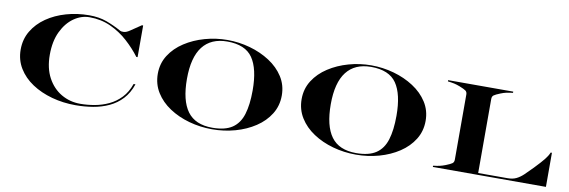

<svg xmlns="http://www.w3.org/2000/svg" viewBox="-52 -1113 4523 1525"><g transform="rotate(10 2209.0 -351.0)"><path d="M995 -707H1005V-451.5H995Q948.5 -513.5 886.2 -569.8Q824 -626 746.2 -661.8Q668.5 -697.5 575.5 -697.5Q508.5 -697.5 449 -655.8Q389.5 -614 352.2 -536.2Q315 -458.5 315 -350Q315 -241.5 356.2 -165Q397.5 -88.5 466.8 -48Q536 -7.5 620 -7.5Q677 -7.5 736 -18Q795 -28.5 848.8 -53.8Q902.5 -79 945 -123.5Q987.5 -168 1011 -236H1026Q1001.5 -163.5 957 -115.8Q912.5 -68 853.5 -40.5Q794.5 -13 726 -1.5Q657.5 10 585 10Q484.5 10 393.5 -15Q302.5 -40 232 -86.8Q161.5 -133.5 120.8 -200.2Q80 -267 80 -350Q80 -433.5 119.8 -500.2Q159.5 -567 228.2 -614.5Q297 -662 385.2 -687.2Q473.5 -712.5 570 -712.5Q649.5 -712.5 711.5 -689.8Q773.5 -667 833.5 -633.5Q842.5 -628.5 862.5 -629.8Q882.5 -631 908.5 -648.5Z M1686 10Q1589.5 10 1500 -15Q1410.5 -40 1339.8 -86.8Q1269 -133.5 1227.5 -200.2Q1186 -267 1186 -350Q1186 -433.5 1228.5 -500Q1271 -566.5 1343 -613.2Q1415 -660 1504 -685Q1593 -710 1686 -710Q1779 -710 1868 -685Q1957 -660 2029 -613.2Q2101 -566.5 2143.5 -500Q2186 -433.5 2186 -350Q2186 -267 2144.5 -200.2Q2103 -133.5 2032.2 -86.8Q1961.5 -40 1872 -15Q1782.5 10 1686 10ZM1686 -697.5Q1555.5 -697.5 1488.2 -610.8Q1421 -524 1421 -350Q1421 -176 1484.5 -89.2Q1548 -2.5 1686 -2.5Q1788 -2.5 1845.8 -41Q1903.5 -79.5 1927.2 -156.8Q1951 -234 1951 -350Q1951 -524 1891.2 -610.8Q1831.5 -697.5 1686 -697.5Z M2846 10Q2749.5 10 2660 -15Q2570.5 -40 2499.8 -86.8Q2429 -133.5 2387.5 -200.2Q2346 -267 2346 -350Q2346 -433.5 2388.5 -500Q2431 -566.5 2503 -613.2Q2575 -660 2664 -685Q2753 -710 2846 -710Q2939 -710 3028 -685Q3117 -660 3189 -613.2Q3261 -566.5 3303.5 -500Q3346 -433.5 3346 -350Q3346 -267 3304.5 -200.2Q3263 -133.5 3192.2 -86.8Q3121.5 -40 3032 -15Q2942.5 10 2846 10ZM2846 -697.5Q2715.5 -697.5 2648.2 -610.8Q2581 -524 2581 -350Q2581 -176 2644.5 -89.2Q2708 -2.5 2846 -2.5Q2948 -2.5 3005.8 -41Q3063.5 -79.5 3087.2 -156.8Q3111 -234 3111 -350Q3111 -524 3051.2 -610.8Q2991.5 -697.5 2846 -697.5Z M3466 -10Q3496.5 -13.5 3518 -18.2Q3539.5 -23 3564 -32.5Q3602 -47.5 3615 -57.2Q3628 -67 3628 -87.5V-612.5Q3628 -633 3615 -642.8Q3602 -652.5 3564 -667.5Q3539.5 -677 3518 -681.8Q3496.5 -686.5 3466 -690V-700H3991V-690Q3960.5 -686.5 3939 -682Q3917.5 -677.5 3893 -667.5Q3855.5 -652.5 3842.2 -642.8Q3829 -633 3829 -612.5V-15H4067Q4106 -15 4134.8 -28.5Q4163.5 -42 4191.8 -68.5Q4220 -95 4257.5 -134Q4308 -186.5 4332.8 -217.5Q4357.5 -248.5 4368 -275H4378V0H3466Z"/></g></svg>

Font: Engraving CC
Style: Bold
Weight: 700
Designer: indestructible type*
Foundry: Cowboy Collective
Version: Version 1.000